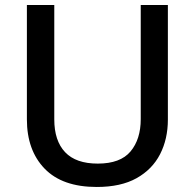

<svg xmlns="http://www.w3.org/2000/svg" viewBox="-20 -734 776 764"><path d="M648 -258Q648 -181 617 -120.5Q586 -60 523.5 -25Q461 10 365 10Q228 10 157.5 -63Q87 -136 87 -259V-714H196V-259Q196 -174 239 -128.5Q282 -83 369 -83Q459 -83 499.5 -131.5Q540 -180 540 -260V-714H648Z"/></svg>

Font: Noto Sans Myanmar UI Medium
Style: Regular
Weight: 500
Designer: Monotype Design Team
Foundry: Monotype Imaging Inc.
Version: Version 2.103; ttfautohint (v1.8.4.7-5d5b)